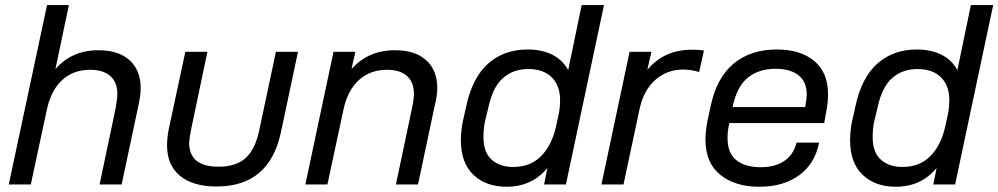

<svg xmlns="http://www.w3.org/2000/svg" viewBox="-20 -710 3843 739"><path d="M161.1 -690.4H245.1L193.4 -444.3Q257.8 -517.6 360.4 -516.6Q436.5 -516.6 479 -478Q521.5 -439.5 521.5 -370.1Q521.5 -343.8 512.7 -303.7L448.2 0H363.3L424.8 -292Q431.6 -331.1 431.6 -348.6Q431.6 -393.6 404.3 -417.5Q377 -441.4 327.1 -441.4Q261.7 -441.4 218.8 -401.4Q175.8 -361.3 160.2 -287.1L98.6 0H13.7Z M623 -150.4Q623 -180.7 629.9 -214.8L693.4 -510.7H778.3L716.8 -217.8Q709 -179.7 708 -161.1Q708 -68.4 820.3 -68.4Q888.7 -68.4 925.3 -101.6Q961.9 -134.8 977.5 -207L1042 -510.7H1127L1061.5 -202.1Q1017.6 7.8 813.5 7.8Q722.7 7.8 672.9 -33.2Q623 -74.2 623 -150.4Z M1263.7 -510.7H1347.7L1333 -444.3Q1398.4 -517.6 1502 -516.6Q1578.1 -516.6 1620.6 -478Q1663.1 -439.5 1663.1 -370.1Q1663.1 -342.8 1653.3 -303.7L1588.9 0H1503.9L1565.4 -292Q1573.2 -329.1 1573.2 -348.6Q1573.2 -393.6 1546.4 -417.5Q1519.5 -441.4 1469.7 -441.4Q1404.3 -441.4 1360.8 -401.4Q1317.4 -361.3 1301.8 -287.1L1240.2 0H1155.3Z M1753.9 -169.9Q1753.9 -204.1 1760.7 -239.3L1774.4 -300.8Q1797.9 -411.1 1858.9 -465.3Q1919.9 -519.5 2010.7 -519.5Q2064.5 -519.5 2104.5 -500Q2144.5 -480.5 2167 -440.4L2218.8 -690.4H2304.7L2158.2 0H2074.2L2086.9 -63.5Q2027.3 8.8 1929.7 8.8Q1850.6 8.8 1802.2 -37.1Q1753.9 -83 1753.9 -169.9ZM2119.1 -218.8 2130.9 -272.5Q2135.7 -296.9 2135.7 -325.2Q2135.7 -380.9 2103.5 -412.6Q2071.3 -444.3 2013.7 -444.3Q1955.1 -444.3 1915.5 -409.2Q1876 -374 1859.4 -294.9L1845.7 -238.3Q1840.8 -212.9 1840.8 -181.6Q1840.8 -124 1872.1 -95.7Q1903.3 -67.4 1955.1 -67.4Q2020.5 -67.4 2061.5 -107.9Q2102.5 -148.4 2119.1 -218.8Z M2403.3 -510.7H2487.3L2471.7 -441.4Q2537.1 -519.5 2644.5 -518.6Q2669.9 -518.6 2689.5 -515.6L2670.9 -432.6Q2645.5 -441.4 2611.3 -442.4Q2546.9 -442.4 2502 -402.3Q2457 -362.3 2441.4 -289.1L2379.9 0H2294.9Z M3167 -347.7Q3167 -313.5 3160.2 -280.3L3152.3 -236.3H2787.1Q2780.3 -207 2780.3 -178.7Q2780.3 -120.1 2814.5 -93.3Q2848.6 -66.4 2907.2 -66.4Q2962.9 -66.4 2998.5 -90.3Q3034.2 -114.3 3045.9 -161.1H3132.8Q3116.2 -79.1 3055.7 -35.2Q2995.1 8.8 2902.3 8.8Q2809.6 8.8 2752.4 -37.1Q2695.3 -83 2695.3 -172.9Q2695.3 -205.1 2703.1 -245.1L2714.8 -298.8Q2737.3 -409.2 2802.7 -464.4Q2868.2 -519.5 2969.7 -519.5Q3061.5 -519.5 3114.3 -475.1Q3167 -430.7 3167 -347.7ZM3085 -347.7Q3085 -395.5 3053.2 -420.4Q3021.5 -445.3 2964.8 -445.3Q2900.4 -445.3 2857.9 -410.6Q2815.4 -376 2799.8 -297.9H3079.1L3081.1 -310.5Q3085 -330.1 3085 -347.7Z M3252 -169.9Q3252 -204.1 3258.8 -239.3L3272.5 -300.8Q3295.9 -411.1 3356.9 -465.3Q3418 -519.5 3508.8 -519.5Q3562.5 -519.5 3602.5 -500Q3642.6 -480.5 3665 -440.4L3716.8 -690.4H3802.7L3656.2 0H3572.3L3585 -63.5Q3525.4 8.8 3427.7 8.8Q3348.6 8.8 3300.3 -37.1Q3252 -83 3252 -169.9ZM3617.2 -218.8 3628.9 -272.5Q3633.8 -296.9 3633.8 -325.2Q3633.8 -380.9 3601.6 -412.6Q3569.3 -444.3 3511.7 -444.3Q3453.1 -444.3 3413.6 -409.2Q3374 -374 3357.4 -294.9L3343.8 -238.3Q3338.9 -212.9 3338.9 -181.6Q3338.9 -124 3370.1 -95.7Q3401.4 -67.4 3453.1 -67.4Q3518.6 -67.4 3559.6 -107.9Q3600.6 -148.4 3617.2 -218.8Z"/></svg>

Font: Dinish Expanded
Style: Italic
Weight: 400
Width: 7
Italic angle: -12°
Designer: Charles Nix
Foundry: Playbeing
Version: Version 2.005; ttfautohint (v1.8.3)